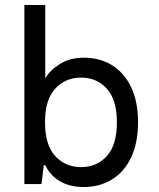

<svg xmlns="http://www.w3.org/2000/svg" viewBox="-20 -740 640 772"><path d="M317 12Q260 12 220.5 -11.5Q181 -35 162 -76H156L147 0H78V-720H162V-425Q181 -458 221.5 -483Q262 -508 317 -508Q381 -508 430 -478Q479 -448 507 -390Q535 -332 535 -249Q535 -165 507 -106.5Q479 -48 429.5 -18Q380 12 317 12ZM306 -68Q369 -68 409.5 -112.5Q450 -157 450 -248Q450 -339 409.5 -383.5Q369 -428 306 -428Q243 -428 202 -383.5Q161 -339 161 -248Q161 -157 202 -112.5Q243 -68 306 -68Z"/></svg>

Font: DM Mono
Style: Regular
Weight: 400
Designer: Colophon Foundry
Foundry: Colophon Foundry
Version: Version 1.000; ttfautohint (v1.8.2.53-6de2)